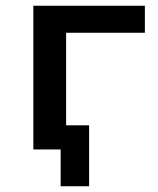

<svg xmlns="http://www.w3.org/2000/svg" viewBox="-20 -520 551 668"><path d="M191 128V0H104V-84H290V128ZM96 0V-500H484V-406H210V0Z"/></svg>

Font: Nunito Sans 6pt SemiBold
Style: Regular
Weight: 600
Version: Version 3.101;gftools[0.9.27]